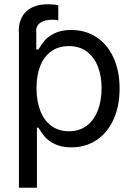

<svg xmlns="http://www.w3.org/2000/svg" viewBox="-20 -677 620 896"><path d="M204.1 -657.2Q232.4 -657.2 252 -652.3V-582Q240.2 -585 225.6 -585Q188.5 -585 168.5 -571Q148.4 -557.1 148.4 -530.3H149.4V-446.3H159.2Q174.8 -471.7 189.5 -489Q204.1 -506.3 234.9 -521.7Q265.6 -537.1 312.5 -537.1Q378.9 -537.1 429.9 -503.7Q481 -470.2 509.5 -408.2Q538.1 -346.2 538.1 -263.7Q538.1 -181.2 509.5 -118.9Q481 -56.6 429.9 -22.9Q378.9 10.7 313.5 10.7Q267.1 10.7 236.1 -4.6Q205.1 -20 189.5 -38.3Q173.8 -56.6 159.2 -81.1H152.3V199.2H68.4V-530.3H67.4Q67.4 -591.3 103.3 -624.3Q139.2 -657.2 204.1 -657.2ZM301.8 -64.5Q350.6 -64.5 385 -90.6Q419.4 -116.7 436.8 -162.4Q454.1 -208 454.1 -265.6Q454.1 -321.8 436.8 -366.2Q419.4 -410.6 385.3 -436.3Q351.1 -461.9 301.8 -461.9Q252.9 -461.9 219 -437.5Q185.1 -413.1 167.7 -368.9Q150.4 -324.7 150.4 -265.6Q150.4 -205.6 168 -160.2Q185.5 -114.7 219.7 -89.6Q253.9 -64.5 301.8 -64.5Z"/></svg>

Font: Pretendard GOV
Style: Regular
Weight: 400
Designer: Base glyphs from Inter by Rasmus Andersson; Hangeul glyphs from Noto Sans CJK(Source Han Sans) by Jang Soo-young and Kan
Foundry: Kil Hyung-jin
Version: Version 1.309